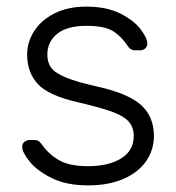

<svg xmlns="http://www.w3.org/2000/svg" viewBox="-20 -550 532 580"><path d="M246 10Q181 10 136.5 -12Q92 -34 69.5 -62Q47 -90 47 -107Q47 -116 54 -121.5Q61 -127 69 -127H84Q91 -127 95.5 -124.5Q100 -122 106 -114Q128 -83 159.5 -65.5Q191 -48 246 -48Q308 -48 346 -71.5Q384 -95 384 -139Q384 -166 368.5 -183Q353 -200 318.5 -212.5Q284 -225 216 -241Q127 -261 94.5 -296Q62 -331 62 -385Q62 -422 82.5 -455Q103 -488 143.5 -509Q184 -530 241 -530Q301 -530 342.5 -509.5Q384 -489 404.5 -462Q425 -435 425 -418Q425 -409 418.5 -403.5Q412 -398 403 -398H388Q374 -398 366 -411Q346 -441 320.5 -456.5Q295 -472 241 -472Q183 -472 153 -448Q123 -424 123 -385Q123 -361 135 -345Q147 -329 180 -315.5Q213 -302 276 -288Q369 -267 407 -232Q445 -197 445 -139Q445 -98 422 -64Q399 -30 354 -10Q309 10 246 10Z"/></svg>

Font: Rubik AZ
Style: Regular
Weight: 300
Designer: Hubert and Fischer
Foundry: Hubert & Fischer
Version: Version 2.000